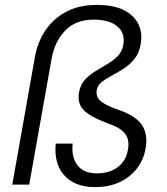

<svg xmlns="http://www.w3.org/2000/svg" viewBox="-20 -752 679 782"><path d="M367 10Q285 10 242 -37.5Q199 -85 207 -167H276Q270 -113 295 -79.5Q320 -46 375 -46Q427 -46 460.5 -72Q494 -98 501 -142Q506 -169 499.5 -188.5Q493 -208 473.5 -223Q454 -238 418 -250Q348 -276 321 -303.5Q294 -331 302 -376Q307 -407 325.5 -427Q344 -447 368.5 -462Q393 -477 417 -491Q441 -505 459 -523Q477 -541 482 -568Q491 -616 458.5 -644Q426 -672 361 -672Q289 -672 246 -628Q203 -584 190 -512L99 0H30L122 -519Q133 -581 165.5 -629Q198 -677 250.5 -704.5Q303 -732 373 -732Q444 -732 486 -710Q528 -688 544.5 -652Q561 -616 553 -573Q547 -536 528 -512.5Q509 -489 484.5 -473Q460 -457 436 -444.5Q412 -432 395 -418.5Q378 -405 374 -385Q371 -369 378 -355Q385 -341 407 -328.5Q429 -316 470 -302Q536 -278 559.5 -240.5Q583 -203 573 -147Q565 -101 537.5 -65.5Q510 -30 467 -10Q424 10 367 10Z"/></svg>

Font: DM Sans 9pt Light
Style: Italic
Weight: 300
Italic angle: -10°
Version: Version 4.004;gftools[0.9.30]